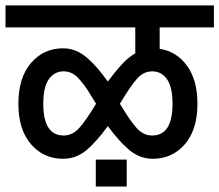

<svg xmlns="http://www.w3.org/2000/svg" viewBox="-45 -638 800 700"><path d="M-24.9 -618.2H734.9V-538.1H537.1V-460Q598.6 -450.7 636.7 -398.4Q674.8 -346.2 674.8 -259.8Q674.8 -165 628.9 -112.1Q583 -59.1 512.2 -59.1Q487.8 -59.1 465.6 -67.6Q443.4 -76.2 422.9 -94.2Q402.3 -112.3 386 -130.9Q369.6 -149.4 348.1 -178.2Q305.2 -119.1 268.3 -89.1Q231.4 -59.1 185.1 -59.1Q114.3 -59.1 68.1 -112.1Q22 -165 22 -259.8Q22 -355 68.1 -408.4Q114.3 -461.9 185.1 -461.9Q209.5 -461.9 231.7 -452.9Q253.9 -443.8 274.7 -425.3Q295.4 -406.7 311 -388.4Q326.7 -370.1 348.1 -340.8Q377 -379.4 399.9 -404.1Q422.9 -428.7 448.2 -443.8V-538.1H-24.9ZM392.1 -259.8Q429.7 -196.8 453.9 -170.4Q478 -144 509.8 -144Q584 -144 584 -259.8Q584 -320.8 563.7 -349.4Q543.5 -377.9 509.8 -377.9Q478.5 -377.9 454.6 -351.1Q430.7 -324.2 392.1 -259.8ZM305.2 -259.8Q285.6 -292.5 274.4 -309.6Q263.2 -326.7 247.8 -345Q232.4 -363.3 218 -370.6Q203.6 -377.9 187 -377.9Q153.3 -377.9 133.1 -349.4Q112.8 -320.8 112.8 -259.8Q112.8 -144 187 -144Q218.8 -144 243.2 -170.7Q267.6 -197.3 305.2 -259.8ZM417 42H304.2V-56.2H417Z"/></svg>

Font: LT Superior Med
Style: Regular
Weight: 500
Designer: Daniel Lyons
Foundry: LyonsType
Version: Version 1.000